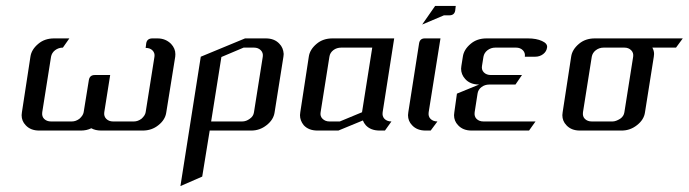

<svg xmlns="http://www.w3.org/2000/svg" viewBox="-20 -442 2332 650"><path d="M53.2 -52.2Q53.2 -55.2 54.2 -62L83 -250Q86.4 -274.4 109.9 -293.9Q131.3 -312 163.1 -312H214.8L192.9 -280.8Q178.2 -280.8 166.5 -272Q155.3 -263.2 152.8 -250L123 -62Q121.1 -47.9 129.4 -39.6Q138.2 -30.8 152.8 -30.8H223.1Q236.8 -30.8 249 -40Q261.2 -50.8 263.2 -62L280.8 -170.9Q283.7 -188 300.8 -188H353L333 -62Q331.1 -48.3 339.8 -39.6Q348.6 -30.8 362.8 -30.8H433.1Q446.8 -30.8 459 -40Q471.2 -50.8 473.1 -62L502.9 -250Q504.9 -262.7 496.1 -271.5Q487.8 -279.8 473.1 -279.8L475.1 -295.9Q478 -312 496.1 -312H513.2Q540.5 -312 559.1 -293.5Q573.7 -277.8 573.7 -258.8Q573.7 -252.9 573.2 -250L543 -62Q539.6 -36.6 516.1 -18.1Q493.7 0 462.9 0H323.2Q302.7 0 289.1 -7.8Q273.4 0 253.9 0H112.8Q83.5 0 66.9 -18.1Q53.2 -32.2 53.2 -52.2Z M590.8 188 659.7 -250 809.6 -312H879.9Q909.2 -312 925.8 -293.9Q939 -280.8 940.4 -259.3Q940.4 -257.8 939.5 -250L909.7 -62Q906.2 -36.6 882.3 -18.1Q859.4 0 830.6 0H689.9L664.6 155.8ZM694.8 -30.8H799.8Q813.5 -30.8 825.7 -40Q837.9 -48.3 839.8 -62L869.6 -250Q871.6 -263.2 862.8 -272Q854 -280.8 839.8 -280.8H804.7L729.5 -249Z M995.6 -52.2Q995.6 -55.2 996.6 -62L1025.4 -250Q1028.8 -274.4 1052.2 -293.9Q1073.7 -312 1105.5 -312H1314.5L1275.4 -62Q1273.4 -48.3 1281.7 -39.6Q1290.5 -30.8 1305.2 -30.8L1283.2 0H1265.6Q1234.9 0 1218.3 -18.1Q1211.9 -25.4 1208.5 -34.2L1125.5 0H1055.2Q1024.9 0 1008.3 -18.1Q995.6 -33.7 995.6 -52.2ZM1065.4 -62Q1063 -48.8 1071.8 -40Q1081.1 -30.8 1095.2 -30.8H1130.4L1205.6 -62L1240.2 -280.8H1135.3Q1120.1 -280.8 1108.9 -272.5Q1097.2 -263.7 1095.2 -250Z M1361.3 -52.2Q1361.3 -55.2 1362.3 -62L1398.9 -295.9Q1401.9 -312 1418 -312H1471.2L1431.2 -62Q1429.2 -47.9 1437.5 -39.6Q1446.3 -30.8 1460.9 -30.8L1438 0H1420.9Q1391.6 0 1375 -18.1Q1361.3 -32.2 1361.3 -52.2ZM1409.2 -358.9 1453.1 -421.9H1522.9L1521 -405.8Q1518.1 -390.1 1501 -390.1H1482.9Z M1517.1 -52.2Q1517.1 -55.2 1518.1 -62L1526.9 -125L1602.1 -155.8Q1571.3 -155.8 1554.7 -174.8Q1541 -189.9 1541 -209.5Q1541 -212.4 1542 -219.2L1546.9 -250Q1550.3 -274.4 1573.7 -293.9Q1595.2 -312 1627 -312H1767.1Q1795.9 -312 1814.9 -303.2Q1834.5 -294.4 1832 -280.8Q1830.1 -267.6 1818.8 -258.8Q1807.1 -250 1792 -250H1756.8Q1758.8 -263.2 1750 -272Q1741.2 -280.8 1727.1 -280.8H1656.7Q1642.1 -280.8 1630.4 -272Q1619.1 -263.2 1616.7 -250L1611.8 -219.2Q1609.4 -205.6 1618.2 -196.8Q1627 -188 1642.1 -188H1747.1L1725.1 -155.8H1636.7Q1621.6 -155.8 1610.4 -147.5Q1598.6 -138.7 1596.7 -125L1586.9 -62Q1585 -47.9 1593.3 -39.6Q1602.1 -30.8 1616.7 -30.8H1793L1771 0H1576.7Q1547.4 0 1530.8 -18.1Q1517.1 -32.2 1517.1 -52.2Z M1883.8 -52.2Q1883.8 -55.2 1884.8 -62L1913.6 -250Q1917 -274.4 1940.4 -293.9Q1961.9 -312 1993.7 -312H2291.5L2268.6 -280.8H2188.5Q2194.3 -270.5 2194.3 -259.3Q2194.3 -255.9 2193.4 -250L2163.6 -62Q2160.2 -36.6 2136.2 -18.1Q2113.3 0 2084.5 0H1943.4Q1914.1 0 1897.5 -18.1Q1883.8 -32.2 1883.8 -52.2ZM1953.6 -62Q1951.7 -47.9 1960 -39.6Q1968.8 -30.8 1983.4 -30.8H2053.7Q2064.9 -30.8 2079.6 -40Q2091.8 -48.3 2093.8 -62L2123.5 -250Q2125.5 -263.2 2116.7 -272Q2107.9 -280.8 2093.8 -280.8H2023.4Q2008.8 -280.8 1997.1 -272Q1985.8 -263.2 1983.4 -250Z"/></svg>

Font: Hhenum
Style: Italic
Weight: 400
Designer: T. Christopher White
Version: Version 1.0